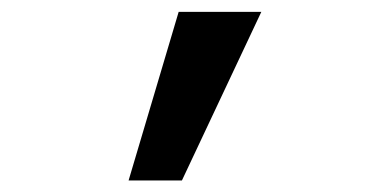

<svg xmlns="http://www.w3.org/2000/svg" viewBox="-20 -893 640 324"><path d="M281.5 -873H421L287 -588.5H197Z"/></svg>

Font: JuliaMono Medium
Style: Italic
Weight: 500
Italic angle: -9°
Monospace: yes
Designer: cormullion
Foundry: corm
Version: Version 0.054; ttfautohint (v1.8.4)